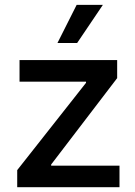

<svg xmlns="http://www.w3.org/2000/svg" viewBox="-20 -781 564 801"><path d="M51.8 -71.3 338.9 -435.5V-440.4H61.5V-530.3H468.8V-455.1L193.4 -94.7V-89.8H478.5V0H51.8ZM299.8 -760.7H409.2L301.8 -601.6H219.7Z"/></svg>

Font: Pretendard GOV Medium
Style: Regular
Weight: 500
Designer: Base glyphs from Inter by Rasmus Andersson; Hangeul glyphs from Noto Sans CJK(Source Han Sans) by Jang Soo-young and Kan
Foundry: Kil Hyung-jin
Version: Version 1.309